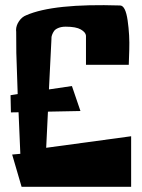

<svg xmlns="http://www.w3.org/2000/svg" viewBox="-20 -720 553 747"><path d="M159.7 -145 490.2 -189.9V6.8H64L27.3 -118.7L59.1 -121.6L52.2 -283.2L22.5 -282.7L21 -349.6L48.8 -354L48.3 -370.6L43.5 -514.2L43 -596.7Q43 -597.7 42.7 -599.9Q42.5 -602.1 42.5 -603Q42.5 -620.6 54 -637.5Q65.4 -654.3 82 -660.6Q187.5 -707 447.3 -698.7Q468.3 -698.2 476.6 -640.4Q484.9 -582.5 482.9 -525.4L481 -467.8H314.5V-581.1Q313.5 -594.2 294.7 -605.2Q275.9 -616.2 235.8 -616.2Q219.2 -616.2 207.3 -611.3Q195.3 -606.4 190.4 -599.4Q185.5 -592.3 182.9 -585.2Q180.2 -578.1 180.2 -573.2V-568.4L170.4 -372.1L259.8 -385.3L293 -288.1L166.5 -285.6Z"/></svg>

Font: Some Time Later
Style: Regular
Weight: 400
Version: Version 003.300